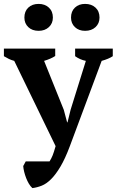

<svg xmlns="http://www.w3.org/2000/svg" viewBox="-35 -749 598 984"><path d="M0 0ZM38 -437Q23 -441 10.5 -447Q-2 -453 -15 -461V-500H248V-462Q227 -448 191 -437L292 -186L309 -122H311L327 -187L405 -437Q375 -443 350 -461V-500H543V-461Q522 -447 486 -437L323 0Q299 64 275 104.5Q251 145 227 169Q203 193 179 202.5Q155 212 131 215Q121 206 113 192.5Q105 179 99 163.5Q93 148 89 132Q85 116 84 102L97 78H219Q228 64 234.5 48Q241 32 250 0ZM90 -659Q90 -691 110 -710Q130 -729 163 -729Q195 -729 215.5 -710Q236 -691 236 -659Q236 -629 215.5 -610Q195 -591 163 -591Q130 -591 110 -610Q90 -629 90 -659ZM329 -659Q329 -691 349 -710Q369 -729 401 -729Q434 -729 454.5 -710Q475 -691 475 -659Q475 -629 454.5 -610Q434 -591 401 -591Q369 -591 349 -610Q329 -629 329 -659Z"/></svg>

Font: PT Serif
Style: Bold
Weight: 700
Designer: A.Korolkova, O.Umpeleva, V.Yefimov
Foundry: ParaType Ltd
Version: Version 1.000W OFL; ttfautohint (v1.6)